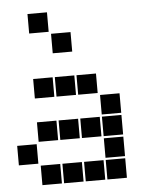

<svg xmlns="http://www.w3.org/2000/svg" viewBox="-55 -841 710 883"><g transform="rotate(-5 300.0 -400.0)"><path d="M106 -795Q105 -795 105 -795Q105 -795 105 -794V-706Q105 -705 105 -705Q105 -705 106 -705H194Q195 -705 195 -705Q195 -705 195 -706V-794Q195 -795 195 -795Q195 -795 194 -795ZM206 -695Q205 -695 205 -695Q205 -695 205 -694V-606Q205 -605 205 -605Q205 -605 206 -605H294Q295 -605 295 -605Q295 -605 295 -606V-694Q295 -695 295 -695Q295 -695 294 -695ZM106 -495Q105 -495 105 -495Q105 -495 105 -494V-406Q105 -405 105 -405Q105 -405 106 -405H194Q195 -405 195 -405Q195 -405 195 -406V-494Q195 -495 195 -495Q195 -495 194 -495ZM206 -495Q205 -495 205 -495Q205 -495 205 -494V-406Q205 -405 205 -405Q205 -405 206 -405H294Q295 -405 295 -405Q295 -405 295 -406V-494Q295 -495 295 -495Q295 -495 294 -495ZM306 -495Q305 -495 305 -495Q305 -495 305 -494V-406Q305 -405 305 -405Q305 -405 306 -405H394Q395 -405 395 -405Q395 -405 395 -406V-494Q395 -495 395 -495Q395 -495 394 -495ZM406 -395Q405 -395 405 -395Q405 -395 405 -394V-306Q405 -305 405 -305Q405 -305 406 -305H494Q495 -305 495 -305Q495 -305 495 -306V-394Q495 -395 495 -395Q495 -395 494 -395ZM106 -295Q105 -295 105 -295Q105 -295 105 -294V-206Q105 -205 105 -205Q105 -205 106 -205H194Q195 -205 195 -205Q195 -205 195 -206V-294Q195 -295 195 -295Q195 -295 194 -295ZM206 -295Q205 -295 205 -295Q205 -295 205 -294V-206Q205 -205 205 -205Q205 -205 206 -205H294Q295 -205 295 -205Q295 -205 295 -206V-294Q295 -295 295 -295Q295 -295 294 -295ZM306 -295Q305 -295 305 -295Q305 -295 305 -294V-206Q305 -205 305 -205Q305 -205 306 -205H394Q395 -205 395 -205Q395 -205 395 -206V-294Q395 -295 395 -295Q395 -295 394 -295ZM406 -295Q405 -295 405 -295Q405 -295 405 -294V-206Q405 -205 405 -205Q405 -205 406 -205H494Q495 -205 495 -205Q495 -205 495 -206V-294Q495 -295 495 -295Q495 -295 494 -295ZM6 -195Q5 -195 5 -195Q5 -195 5 -194V-106Q5 -105 5 -105Q5 -105 6 -105H94Q95 -105 95 -105Q95 -105 95 -106V-194Q95 -195 95 -195Q95 -195 94 -195ZM406 -195Q405 -195 405 -195Q405 -195 405 -194V-106Q405 -105 405 -105Q405 -105 406 -105H494Q495 -105 495 -105Q495 -105 495 -106V-194Q495 -195 495 -195Q495 -195 494 -195ZM106 -95Q105 -95 105 -95Q105 -95 105 -94V-6Q105 -5 105 -5Q105 -5 106 -5H194Q195 -5 195 -5Q195 -5 195 -6V-94Q195 -95 195 -95Q195 -95 194 -95ZM206 -95Q205 -95 205 -95Q205 -95 205 -94V-6Q205 -5 205 -5Q205 -5 206 -5H294Q295 -5 295 -5Q295 -5 295 -6V-94Q295 -95 295 -95Q295 -95 294 -95ZM306 -95Q305 -95 305 -95Q305 -95 305 -94V-6Q305 -5 305 -5Q305 -5 306 -5H394Q395 -5 395 -5Q395 -5 395 -6V-94Q395 -95 395 -95Q395 -95 394 -95ZM406 -95Q405 -95 405 -95Q405 -95 405 -94V-6Q405 -5 405 -5Q405 -5 406 -5H494Q495 -5 495 -5Q495 -5 495 -6V-94Q495 -95 495 -95Q495 -95 494 -95Z"/></g></svg>

Font: Doto Black
Style: Regular
Weight: 900
Version: Version 1.000